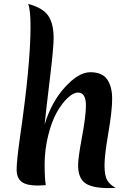

<svg xmlns="http://www.w3.org/2000/svg" viewBox="-20 -946 661 981"><path d="M208 -309Q241 -422 311 -499.5Q381 -577 441.5 -577Q502 -577 527.5 -540.5Q553 -504 553 -441.5Q553 -379 533.5 -266Q514 -153 514 -101.5Q514 -50 527 -26.5Q540 -3 571 14Q558 15 534 15Q450 15 414.5 -11Q379 -37 379 -102Q379 -139 399 -246.5Q419 -354 419 -407Q419 -473 379 -473Q355 -473 326 -446Q297 -419 270.5 -372.5Q244 -326 226 -253Q208 -180 208 -107.5Q208 -35 214 0Q182 2 172 2Q115 2 90 -17.5Q65 -37 65 -80Q65 -123 82 -244Q136 -616 136 -809Q136 -896 124 -926Q199 -906 226.5 -865.5Q254 -825 254 -751Q254 -701 234.5 -541Q215 -381 208 -309Z"/></svg>

Font: Merienda One
Style: Regular
Weight: 400
Designer: Eduardo Rodriguez Tunni
Foundry: Eduardo Rodriguez Tunni
Version: Version 1.001